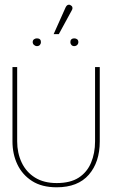

<svg xmlns="http://www.w3.org/2000/svg" viewBox="-20 -786 479 816"><path d="M154 -607Q154 -615 149.5 -619Q145 -623 137 -623Q130 -623 124.5 -619Q119 -615 119 -607Q119 -600 124.5 -595Q130 -590 137 -590Q145 -590 149.5 -595Q154 -600 154 -607ZM313 -607Q313 -615 308 -619Q303 -623 295 -623Q288 -623 283.5 -619Q279 -615 279 -607Q279 -600 283.5 -595Q288 -590 295 -590Q303 -590 308 -595Q313 -600 313 -607ZM285 -742Q288 -747 288 -751Q288 -755 286.5 -758Q285 -761 281 -763Q278 -766 273.5 -766Q269 -766 265.5 -763.5Q262 -761 259 -755L208 -641H230ZM404 -185V-501H384V-185Q384 -135 367 -94.5Q350 -54 314.5 -31Q279 -8 221 -8Q166 -8 128.5 -31.5Q91 -55 72 -95.5Q53 -136 53 -185V-501H33V-185Q33 -131 54 -87Q75 -43 116.5 -16.5Q158 10 221 10Q311 10 357.5 -43.5Q404 -97 404 -185Z"/></svg>

Font: Advent Pro Thin
Style: Regular
Weight: 250
Version: Version 3.000